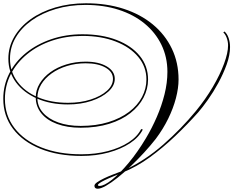

<svg xmlns="http://www.w3.org/2000/svg" viewBox="-49 -941 1423 1171"><path d="M699 111Q647 132 616.5 145.5Q586 159 571.5 167.5Q557 176 552.5 180.5Q548 185 548 187Q548 193 558 193Q586 193 633.5 155.5Q681 118 736 52Q791 -14 841 -98Q878 -160 907.5 -228Q937 -296 954.5 -366Q972 -436 972 -503Q972 -593 935.5 -668Q899 -743 832.5 -797.5Q766 -852 674.5 -881.5Q583 -911 472 -911Q375 -911 291 -886Q207 -861 144.5 -816.5Q82 -772 47 -712.5Q12 -653 12 -583Q12 -504 57 -443Q102 -382 182 -348Q262 -314 366 -314Q442 -314 504 -334Q566 -354 603 -387Q640 -420 640 -460Q640 -503 594 -529Q548 -555 474 -555Q413 -555 359.5 -538.5Q306 -522 265.5 -493Q225 -464 202 -426Q179 -388 179 -344Q179 -293 212.5 -254.5Q246 -216 305.5 -194.5Q365 -173 443 -173Q537 -173 611.5 -196Q686 -219 738 -258.5Q790 -298 817 -349Q844 -400 844 -456Q844 -534 794 -594Q744 -654 656 -688Q568 -722 454 -722Q354 -722 268 -693Q182 -664 117.5 -611.5Q53 -559 17 -489Q-19 -419 -19 -338Q-19 -236 39.5 -160Q98 -84 203 -42Q308 0 447 0Q535 0 609 -19.5Q683 -39 736 -73.5Q789 -108 812 -154L822 -151Q798 -103 743 -67Q688 -31 612 -10.5Q536 10 447 10Q305 10 197.5 -33.5Q90 -77 30.5 -155.5Q-29 -234 -29 -338Q-29 -421 7.5 -493Q44 -565 110 -618.5Q176 -672 264 -702Q352 -732 454 -732Q573 -732 663 -697Q753 -662 803.5 -600Q854 -538 854 -456Q854 -399 826.5 -346Q799 -293 746.5 -251.5Q694 -210 617.5 -186Q541 -162 443 -162Q361 -162 299 -185Q237 -208 203 -250Q169 -292 169 -347Q169 -392 193 -431.5Q217 -471 258.5 -501Q300 -531 355.5 -548Q411 -565 474 -565Q553 -565 602 -536Q651 -507 651 -460Q651 -418 612 -382.5Q573 -347 508.5 -325.5Q444 -304 365 -304Q259 -304 177 -340Q95 -376 48.5 -438.5Q2 -501 2 -583Q2 -655 38 -716.5Q74 -778 138 -824Q202 -870 288.5 -895.5Q375 -921 475 -921Q601 -921 704.5 -887.5Q808 -854 883 -792Q958 -730 999 -644.5Q1040 -559 1040 -456Q1040 -404 1024 -342.5Q1008 -281 977 -217.5Q946 -154 901 -94Q869 -53 829.5 -10Q790 33 748.5 72.5Q707 112 668 143Q629 174 597.5 192Q566 210 547 210Q527 210 527 192Q527 182 543.5 170.5Q560 159 585 147Q610 135 637 124.5Q664 114 685.5 106Q707 98 716 94Q838 36 947 -59.5Q1056 -155 1145 -263Q1205 -336 1249 -411Q1293 -486 1317.5 -552.5Q1342 -619 1342 -664Q1342 -688 1333.5 -710.5Q1325 -733 1313 -743L1320 -749Q1336 -736 1345 -710Q1354 -684 1354 -654Q1354 -605 1333.5 -548Q1313 -491 1282.5 -435Q1252 -379 1219 -332.5Q1186 -286 1160 -256Q1095 -183 1020 -111.5Q945 -40 864.5 18.5Q784 77 699 111Z"/></svg>

Font: Ballet
Style: Regular
Weight: 400
Designer: Maximiliano R. Sproviero
Foundry: Omnibus-Type
Version: Version 1.100